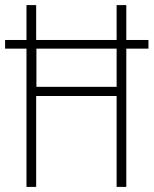

<svg xmlns="http://www.w3.org/2000/svg" viewBox="-20 -734 603 754"><path d="M84 0H122V-357H438V0H476V-543H563V-577H476V-714H438V-577H122V-714H84V-577H0V-543H84ZM123 -393V-543H438V-393Z"/></svg>

Font: Noto Sans Gurmukhi Condensed ExtraLight
Style: Regular
Weight: 200
Width: 3
Designer: Jelle Bosma - Monotype Design Team
Foundry: Monotype Imaging Inc.
Version: Version 2.004